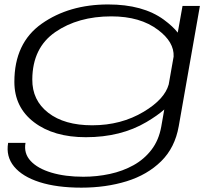

<svg xmlns="http://www.w3.org/2000/svg" viewBox="-20 -611 998 862"><path d="M345.5 231.5Q235.5 231.5 158 206.8Q80.5 182 43.2 136.8Q6 91.5 16.5 30.5H94.5Q86 77.5 117.5 111.5Q149 145.5 210.8 164Q272.5 182.5 354 182.5Q415 182.5 473 170Q531 157.5 579.2 130.8Q627.5 104 660.2 61.2Q693 18.5 704 -42.5L717.5 -119.5Q687.5 -92.5 637.5 -63Q522.5 5 365.5 5Q221 5 132.8 -62.2Q44.5 -129.5 44.5 -243.5Q44.5 -418 167.2 -504.5Q290 -591 465.5 -591Q621.5 -591 715 -523Q757 -492 778 -464.5L799.5 -584.5H877.5L782.5 -44.5Q765.5 52 703.5 113Q641.5 174 548.5 202.8Q455.5 231.5 345.5 231.5ZM759.5 -357Q762.5 -422 690 -476.5Q610 -537.5 480 -537.5Q330.5 -537.5 228.2 -467Q126 -396.5 125 -255Q124 -161 196.5 -104.8Q269 -48.5 394 -48.5Q524 -48.5 625.5 -109.5Q719 -165.5 737.5 -232Z"/></svg>

Font: Anybody UltraExpanded Light
Style: Italic
Weight: 300
Width: 9
Italic angle: -10°
Designer: Tyler Finck
Foundry: Etcetera Type Company
Version: Version 1.010; ttfautohint (v1.8.3) -l 8 -r 50 -G 200 -x 14 